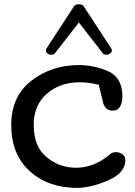

<svg xmlns="http://www.w3.org/2000/svg" viewBox="-20 -894 651 926"><path d="M34.2 0ZM360.4 -580.1Q434.1 -580.1 502.2 -550Q570.3 -520 570.3 -428.7Q570.3 -399.9 559.1 -380.1Q547.9 -360.4 522.9 -360.4Q486.3 -360.4 476.1 -403.1Q465.8 -445.8 456.5 -484.9Q432.6 -491.2 409.4 -494.1Q386.2 -497.1 363.8 -497.1Q269.5 -497.1 206.1 -442.1Q142.6 -387.2 142.6 -291Q142.6 -187 204.8 -136Q267.1 -85 346.7 -85Q388.2 -85 430.2 -100.8Q472.2 -116.7 506.8 -147.5Q513.7 -153.3 521.5 -156.7Q529.3 -160.2 537.6 -160.2Q557.6 -160.2 571 -150.1Q584.5 -140.1 584.5 -122.1Q584.5 -59.6 500.5 -23.7Q416.5 12.2 352.5 12.2Q212.4 12.2 123.3 -68.6Q34.2 -149.4 34.2 -291Q34.2 -429.7 131.6 -504.9Q229 -580.1 360.4 -580.1ZM360.4 -873.5Q367.2 -873.5 373.5 -871.3Q379.9 -869.1 382.8 -865.2L514.6 -663.1Q517.1 -660.2 518.3 -657Q519.5 -653.8 519.5 -650.9Q519.5 -642.1 511.2 -636Q502.9 -629.9 493.2 -629.9Q488.8 -629.9 484.1 -631.1Q479.5 -632.3 476.6 -636.2L360.4 -785.6L244.1 -636.2Q241.2 -632.3 236.6 -631.1Q231.9 -629.9 227.5 -629.9Q217.8 -629.9 209.5 -636Q201.2 -642.1 201.2 -650.9Q201.2 -653.8 202.4 -657Q203.6 -660.2 206.1 -663.1L337.9 -865.2Q340.8 -869.1 347.2 -871.3Q353.5 -873.5 360.4 -873.5Z"/></svg>

Font: Cutive
Style: Regular
Weight: 400
Designer: Vernon Adams
Version: Version 1.002